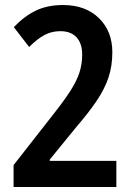

<svg xmlns="http://www.w3.org/2000/svg" viewBox="-20 -744 531 764"><path d="M443 0H34V-87L185 -280Q232 -339 258.5 -380Q285 -421 296 -455Q307 -489 307 -527Q307 -571 284.5 -595.5Q262 -620 220 -620Q186 -620 157.5 -605Q129 -590 96 -557L35 -636Q77 -680 123 -702Q169 -724 231 -724Q320 -724 373.5 -672Q427 -620 427 -536Q427 -482 412 -436.5Q397 -391 365.5 -344Q334 -297 284 -239L178 -109V-104H443Z"/></svg>

Font: Noto Sans Khmer UI Condensed SemiBold
Style: Regular
Weight: 600
Width: 3
Designer: Danh Hong and the Monotype Design Team
Foundry: Monotype Imaging Inc.
Version: Version 2.002; ttfautohint (v1.8.4.7-5d5b)